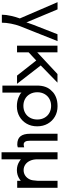

<svg xmlns="http://www.w3.org/2000/svg" viewBox="838 -1388 763 2479"><g transform="rotate(90 1219.5 -148.5)"><path d="M273 209H170Q170 156 185 90Q200 24 218 -23L8 -510H101L271 -104Q252 -84 422 -509L511 -510L318 -26Q298 27 285.5 91Q273 155 273 209Z M761 -235 656 -137V13H570V-509H656V-248L936 -509H1047L825 -293L1062 13H956Z M1611 -247Q1611 -170 1577 -111Q1543 -52 1484.5 -18.5Q1426 15 1352 15Q1290 15 1240.5 -5Q1191 -25 1176 -44V202H1085V-243Q1084 -371 1157 -437Q1182 -467 1232 -488.5Q1282 -510 1352 -510Q1426 -510 1484.5 -476.5Q1543 -443 1577 -383.5Q1611 -324 1611 -247ZM1523 -249Q1523 -301 1500 -342Q1477 -383 1436.5 -405Q1396 -427 1347 -427Q1297 -427 1257 -405Q1217 -383 1194 -342Q1171 -301 1171 -249Q1171 -196 1194 -154.5Q1217 -113 1257 -91Q1297 -69 1347 -69Q1396 -69 1436.5 -91Q1477 -113 1500 -154.5Q1523 -196 1523 -249Z M1797 -510V-155Q1797 -111 1809 -93Q1821 -75 1840 -73Q1857 -72 1882 -79V3Q1863 10 1846 10Q1773 10 1740 -31Q1707 -72 1707 -154V-510Z M2314 -510H2405V11H2314V-35Q2314 -35 2293 -20Q2241 15 2176 15Q2112 15 2060 -20Q2032 -42 2037 -34V213H1946V-510H2037V-248Q2037 -195 2055.5 -155Q2074 -115 2105.5 -93.5Q2137 -72 2177 -72Q2217 -72 2248.5 -93.5Q2280 -115 2298 -155Q2310 -181 2314 -250Z"/></g></svg>

Font: AtCorfu Sans
Style: AtCorfu Sans Regular
Weight: 400
Designer: Kostas Teopoulos
Foundry: Kostas Teopoulos
Version: Version 1.00 July 8, 2025, initial release